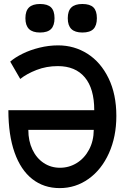

<svg xmlns="http://www.w3.org/2000/svg" viewBox="-20 -962 640 986"><path d="M577.5 -366.5Q577.5 -260 539.5 -175.5Q501.5 -91 435 -43.5Q368.5 4 286.5 4Q205 4 145.8 -42.5Q86.5 -89 54.8 -178.8Q23 -268.5 23 -396H464Q464 -507 415.5 -564.8Q367 -622.5 277 -622.5Q218.5 -622.5 167.8 -602.8Q117 -583 84 -556.5L32.5 -645.5Q57 -667 96 -686.2Q135 -705.5 182.8 -717.2Q230.5 -729 278.5 -729Q361.5 -729 429.5 -685.8Q497.5 -642.5 537.5 -560.2Q577.5 -478 577.5 -366.5ZM288 -100.5Q335 -100.5 374.5 -125Q414 -149.5 437.5 -193.8Q461 -238 461.5 -295H125.5Q125.5 -238 146.5 -193.8Q167.5 -149.5 204.5 -125Q241.5 -100.5 288 -100.5ZM110.5 -868.5Q110.5 -906 129 -923.8Q147.5 -941.5 185.5 -941.5Q224.5 -941.5 242.2 -924Q260 -906.5 260 -868.5Q260 -831 242.2 -813Q224.5 -795 185.5 -795Q147.5 -795 129 -813Q110.5 -831 110.5 -868.5ZM328 -868.5Q328 -906 346.5 -923.8Q365 -941.5 403 -941.5Q442 -941.5 459.8 -924Q477.5 -906.5 477.5 -868.5Q477.5 -831 459.8 -813Q442 -795 403 -795Q365 -795 346.5 -813Q328 -831 328 -868.5Z"/></svg>

Font: JuliaMono Medium
Style: Regular
Weight: 500
Monospace: yes
Designer: cormullion
Foundry: corm
Version: Version 0.054; ttfautohint (v1.8.4)